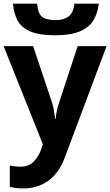

<svg xmlns="http://www.w3.org/2000/svg" viewBox="-20 -801 609 1061"><path d="M0 -545.9H163.1L266.1 -238.8Q273.4 -216.3 277.6 -193.4Q281.7 -170.4 284.2 -144H287.1Q292.5 -193.8 308.1 -238.8L409.2 -545.9H568.8L337.9 69.8Q306.6 154.8 247.3 197.5Q188 240.2 109.9 240.2Q84.5 240.2 65.9 237.5Q47.4 234.9 34.2 231.9V113.8Q44.4 116.2 60.1 118.2Q75.7 120.1 92.8 120.1Q139.2 120.1 166.7 91.6Q194.3 63 208 22.9L216.8 -3.9ZM525.9 -780.8Q520.5 -729 496.6 -689.5Q472.7 -649.9 421.9 -627.9Q371.1 -606 285.2 -606Q196.8 -606 147.5 -627.2Q98.1 -648.4 77.1 -687.7Q56.2 -727.1 51.8 -780.8H185.1Q189.5 -725.6 212.9 -707.8Q236.3 -689.9 288.1 -689.9Q331.1 -689.9 358.4 -709.5Q385.7 -729 391.1 -780.8Z"/></svg>

Font: Open Sans
Style: Bold
Weight: 700
Designer: Monotype Design Team
Foundry: Monotype Imaging Inc.
Version: Version 3.000; ttfautohint (v1.8.4)